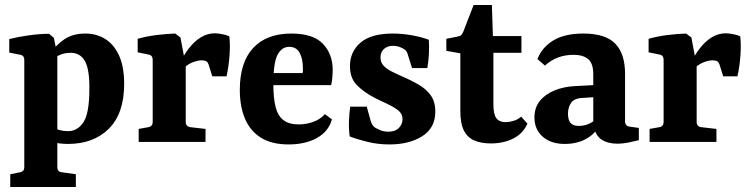

<svg xmlns="http://www.w3.org/2000/svg" viewBox="-20 -567 2996 767"><path d="M21 180V129L61 121Q77 118 77 101V-327Q77 -345 62 -348L17 -357V-411Q53 -420 96.5 -426Q140 -432 176 -432L195 -416L209 -349V101Q209 119 226 121L283 129V180ZM251 8Q236 8 218.5 6Q201 4 183 -1L189 -66Q201 -52 217.5 -47.5Q234 -43 251 -43Q290 -43 313.5 -79Q337 -115 337 -212Q338 -289 319.5 -322.5Q301 -356 262 -356Q239 -356 220 -348Q201 -340 193 -331L182 -354Q205 -389 238.5 -411Q272 -433 321 -433Q365 -433 400 -411.5Q435 -390 455.5 -345.5Q476 -301 476 -232Q476 -114 415 -53Q354 8 251 8Z M693 -303Q711 -343 733.5 -372.5Q756 -402 782.5 -418Q809 -434 838 -434Q850 -434 868 -430.5Q886 -427 896 -422Q900 -391 897 -347Q894 -303 885 -262H828L815 -304Q811 -318 804.5 -322Q798 -326 785 -326Q769 -326 747 -317Q725 -308 705 -285ZM722 -305V-80Q722 -62 740 -59L801 -52V0H534V-52L573 -59Q590 -62 590 -80V-328Q590 -346 574 -349L530 -358V-412Q565 -422 605.5 -427Q646 -432 680 -433L701 -417Z M938 -208Q938 -318 991.5 -375.5Q1045 -433 1144 -433Q1231 -433 1270 -392Q1309 -351 1309 -288Q1309 -273 1307.5 -257Q1306 -241 1303 -227H1028V-275H1189Q1190 -280 1190 -284Q1190 -288 1190 -294Q1190 -332 1177 -356Q1164 -380 1135 -380Q1106 -380 1089 -348.5Q1072 -317 1072 -231Q1072 -175 1081 -139.5Q1090 -104 1112.5 -87Q1135 -70 1173 -70Q1203 -70 1231 -80Q1259 -90 1278 -111L1306 -90Q1292 -41 1245.5 -15.5Q1199 10 1133 10Q1066 10 1023 -16.5Q980 -43 959 -92Q938 -141 938 -208Z M1377 -22Q1373 -51 1374 -82Q1375 -113 1379 -141H1445L1460 -87Q1465 -67 1477 -58Q1485 -53 1499 -47Q1513 -41 1532 -41Q1559 -41 1573.5 -56Q1588 -71 1588 -91Q1588 -111 1573 -124Q1558 -137 1533 -149Q1508 -161 1477 -176Q1433 -199 1405.5 -227Q1378 -255 1378 -303Q1378 -360 1420 -396.5Q1462 -433 1550 -433Q1586 -433 1625.5 -426Q1665 -419 1693 -408Q1695 -382 1693.5 -352Q1692 -322 1687 -295H1626L1610 -346Q1607 -357 1603.5 -362.5Q1600 -368 1592 -372Q1582 -378 1571.5 -381Q1561 -384 1550 -384Q1528 -384 1514 -371.5Q1500 -359 1500 -337Q1500 -318 1512 -305Q1524 -292 1543.5 -282Q1563 -272 1586 -262Q1621 -247 1651.5 -229.5Q1682 -212 1700.5 -186.5Q1719 -161 1719 -121Q1719 -56 1667 -23Q1615 10 1536 10Q1490 10 1449 0Q1408 -10 1377 -22Z M1819 -354 1763 -364V-412L1809 -421Q1819 -423 1823 -427.5Q1827 -432 1831 -441L1872 -547H1945L1949 -423H2063V-356H1951V-151Q1951 -110 1963 -94.5Q1975 -79 2000 -79Q2014 -79 2031 -84Q2048 -89 2062 -101L2087 -73Q2069 -33 2030 -13.5Q1991 6 1941 6Q1903 6 1875.5 -5.5Q1848 -17 1833.5 -45Q1819 -73 1819 -122Z M2236 8Q2181 8 2148 -21Q2115 -50 2115 -98Q2115 -138 2137.5 -165Q2160 -192 2197 -206.5Q2234 -221 2276 -223L2371 -228V-180L2310 -176Q2275 -175 2262 -157Q2249 -139 2249 -113Q2249 -88 2259 -76Q2269 -64 2292 -64Q2315 -64 2335 -73.5Q2355 -83 2368 -99L2378 -71Q2359 -33 2322 -12.5Q2285 8 2236 8ZM2127 -331Q2145 -378 2190.5 -405.5Q2236 -433 2310 -433Q2399 -433 2438 -392.5Q2477 -352 2477 -272V-83Q2477 -63 2496 -61L2532 -56V-7Q2517 -3 2492.5 2Q2468 7 2446 7Q2408 7 2383 -9.5Q2358 -26 2350 -69V-270Q2350 -314 2329.5 -331Q2309 -348 2271 -348Q2238 -348 2209.5 -337.5Q2181 -327 2157 -305Z M2734 -303Q2752 -343 2774.5 -372.5Q2797 -402 2823.5 -418Q2850 -434 2879 -434Q2891 -434 2909 -430.5Q2927 -427 2937 -422Q2941 -391 2938 -347Q2935 -303 2926 -262H2869L2856 -304Q2852 -318 2845.5 -322Q2839 -326 2826 -326Q2810 -326 2788 -317Q2766 -308 2746 -285ZM2763 -305V-80Q2763 -62 2781 -59L2842 -52V0H2575V-52L2614 -59Q2631 -62 2631 -80V-328Q2631 -346 2615 -349L2571 -358V-412Q2606 -422 2646.5 -427Q2687 -432 2721 -433L2742 -417Z"/></svg>

Font: Yrsa
Style: Bold
Weight: 700
Version: Version 2.004